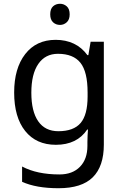

<svg xmlns="http://www.w3.org/2000/svg" viewBox="-20 -757 655 1017"><path d="M275 -546Q328 -546 370.5 -526Q413 -506 443 -465H448L460 -536H530V9Q530 124 471.5 182Q413 240 290 240Q172 240 97 206V125Q176 167 295 167Q364 167 403.5 126.5Q443 86 443 16V-5Q443 -17 444 -39.5Q445 -62 446 -71H442Q388 10 276 10Q172 10 113.5 -63Q55 -136 55 -267Q55 -395 113.5 -470.5Q172 -546 275 -546ZM287 -472Q220 -472 183 -418.5Q146 -365 146 -266Q146 -167 182.5 -114.5Q219 -62 289 -62Q370 -62 407 -105.5Q444 -149 444 -246V-267Q444 -377 406 -424.5Q368 -472 287 -472ZM298 -737Q318 -737 333.5 -723.5Q349 -710 349 -681Q349 -653 333.5 -639Q318 -625 298 -625Q276 -625 261 -639Q246 -653 246 -681Q246 -710 261 -723.5Q276 -737 298 -737Z"/></svg>

Font: Noto Sans Thai Looped
Style: Regular
Weight: 400
Designer: Sasikarn Vongin, Ben Mitchell
Foundry: The Fontpad Ltd
Version: Version 1.001; ttfautohint (v1.8.4.7-5d5b)